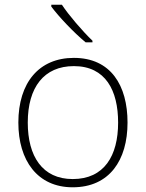

<svg xmlns="http://www.w3.org/2000/svg" viewBox="-20 -786 621 816"><path d="M243 -766H198V-758C230 -715 293 -648 344 -606H373V-613C331 -653 271 -723 243 -766ZM522 -265C522 -423 451 -540 294 -540C146 -540 58 -435 58 -265C58 -104 139 10 289 10C445 10 522 -105 522 -265ZM98 -265C98 -415 167 -505 294 -505C429 -505 482 -401 482 -265C482 -124 423 -25 289 -25C160 -25 98 -122 98 -265Z"/></svg>

Font: Noto Sans Gurmukhi UI ExtraLight
Style: Regular
Weight: 200
Designer: Jelle Bosma - Monotype Design Team
Foundry: Monotype Imaging Inc.
Version: Version 2.004